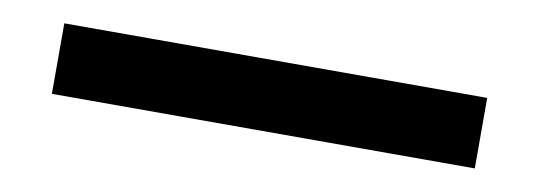

<svg xmlns="http://www.w3.org/2000/svg" viewBox="-26 -82 737 262"><g transform="rotate(10 342.0 49.0)"><path d="M634.8 0V97.7H48.8V0Z"/></g></svg>

Font: BabelStone Moon Runes
Style: Regular
Weight: 400
Designer: Andrew West
Foundry: BabelStone
Version: Version 7.001 March 14, 2022